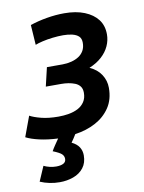

<svg xmlns="http://www.w3.org/2000/svg" viewBox="-101 -593 643 859"><g transform="rotate(-10 220.5 -163.5)"><path d="M101 207Q78 207 55.5 202.5Q33 198 12 189L41 122Q53 128 68 131.5Q83 135 97 135Q118 135 130 128.5Q142 122 142 108Q142 95 132.5 86Q123 77 93 65Q99 54 108.5 40Q118 26 127 13Q81 11 43.5 2.5Q6 -6 -17 -18L17 -110Q35 -100 68 -91.5Q101 -83 146 -83Q170 -83 193 -87Q216 -91 234.5 -100.5Q253 -110 264.5 -127Q276 -144 276 -169Q276 -187 267.5 -198Q259 -209 245 -214.5Q231 -220 215.5 -222.5Q200 -225 183 -225H113L133 -310H204Q225 -310 244.5 -315Q264 -320 278.5 -329.5Q293 -339 301.5 -354Q310 -369 310 -390Q310 -409 299.5 -419Q289 -429 270.5 -433.5Q252 -438 229 -438Q206 -438 180.5 -435Q155 -432 134 -427Q113 -422 101 -417L95 -508Q130 -520 171 -527Q212 -534 251 -534Q304 -534 342.5 -518.5Q381 -503 402 -475.5Q423 -448 423 -408Q423 -381 411.5 -355.5Q400 -330 377 -309Q354 -288 320 -274Q354 -259 372 -231.5Q390 -204 390 -171Q390 -118 365 -81Q340 -44 298.5 -22Q257 0 206 7Q201 16 195 24.5Q189 33 183 42Q206 53 216.5 69.5Q227 86 227 107Q227 141 209.5 163.5Q192 186 163 196.5Q134 207 101 207Z"/></g></svg>

Font: Ubuntu Sans SemiBold
Style: Italic
Weight: 600
Italic angle: -13.5°
Designer: Dalton Maag Ltd
Foundry: Dalton Maag Ltd
Version: Version 1.006